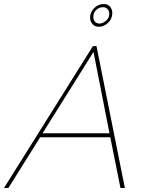

<svg xmlns="http://www.w3.org/2000/svg" viewBox="-59 -941 726 961"><path d="M406 -710H424L566 0H544L493 -254H142L-17 0H-39ZM489 -274 409 -681 154 -274ZM392 -853Q392 -881 413 -901Q434 -921 460 -921Q480 -921 491.5 -908Q503 -895 503 -875Q503 -847 482 -827Q461 -807 435 -807Q416 -807 404 -820.5Q392 -834 392 -853ZM456 -905Q438 -905 423 -891.5Q408 -878 408 -856Q408 -842 416.5 -832.5Q425 -823 439 -823Q455 -823 471.5 -837Q488 -851 488 -872Q488 -887 479 -896Q470 -905 456 -905Z"/></svg>

Font: Raleway Thin Thin
Style: Italic
Weight: 250
Italic angle: -12°
Version: Version 4.026